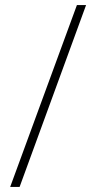

<svg xmlns="http://www.w3.org/2000/svg" viewBox="-20 -734 374 754"><path d="M318 -714H282L20 0H57Z"/></svg>

Font: Noto Sans Bengali Condensed ExtraLight
Style: Regular
Weight: 200
Width: 3
Designer: Joana Ranito - Universal Thirst; Jelle Bosma - Monotype Design Team
Foundry: Universal Thirst ehf.
Version: Version 3.000